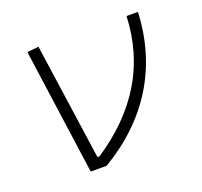

<svg xmlns="http://www.w3.org/2000/svg" viewBox="-97 -632 780 742"><g transform="rotate(-20 293.0 -261.0)"><path d="M156.2 0 84 -517.6 131.3 -522.5 199.7 -43.9H208.5Q342.8 -132.8 414.1 -250.5Q485.4 -368.2 491.7 -517.6H538.6Q531.2 -350.6 450.9 -219.7Q370.6 -88.9 221.7 0Z"/></g></svg>

Font: CaskaydiaCove NFP ExtraLight
Style: Italic
Weight: 200
Italic angle: -10°
Designer: Aaron Bell
Foundry: Saja Typeworks
Version: Version 2111.001; VTT 6.35;Nerd Fonts 3.1.1